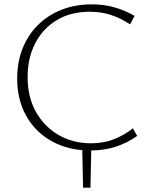

<svg xmlns="http://www.w3.org/2000/svg" viewBox="-20 -685 693 883"><path d="M362 178 358 -10H400L396 178ZM395 7Q296 7 220 -34.5Q144 -76 101.5 -150.5Q59 -225 59 -324Q59 -400 84 -462.5Q109 -525 155 -570.5Q201 -616 264 -640.5Q327 -665 402 -665Q458 -665 507 -651Q556 -637 599 -612L578 -573Q536 -601 491 -616Q446 -631 392 -631Q306 -631 242 -593Q178 -555 142.5 -487Q107 -419 107 -330Q107 -239 145 -171Q183 -103 249 -64.5Q315 -26 399 -26Q456 -26 503.5 -44.5Q551 -63 591 -95L611 -60Q564 -27 511.5 -10Q459 7 395 7Z"/></svg>

Font: Ysabeau ExtraLight
Style: Regular
Weight: 250
Designer: Christian Thalmann (Catharsis Fonts)
Version: Version 2.002